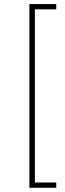

<svg xmlns="http://www.w3.org/2000/svg" viewBox="-20 -853 314 929"><path d="M252.2 -833.3V-807.8H148.9V30H252.2V55.6H122.2V-833.3Z"/></svg>

Font: Paperlogy 1 Thin
Style: Regular
Weight: 250
Designer: redesigned by Lee Juim, glyphs from Gmarket Sans & Montserrat
Foundry: PT&
Version: Version 1.001